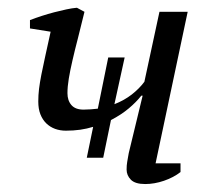

<svg xmlns="http://www.w3.org/2000/svg" viewBox="-20 -460 517 485"><path d="M269 -196.8Q293.9 -206.5 313 -221.4Q332 -236.3 344.7 -253.4L382.8 -430.2H454.1L373 -47.4H436V-25.4Q418.5 -11.7 394.3 -3.4Q370.1 4.9 346.7 4.9Q321.3 4.9 310.5 -6.1Q299.8 -17.1 299.8 -31.7Q299.8 -42.5 301.3 -51Q302.7 -59.6 305.2 -73.2L340.3 -218.3H336.9Q324.2 -202.1 305.4 -186.3Q286.6 -170.4 260.3 -156.7L240.7 -61.5H199.2L215.3 -139.6Q199.7 -134.8 182.6 -132.3Q165.5 -129.9 146.5 -129.9Q131.8 -129.9 119.1 -134.5Q106.4 -139.2 96.9 -148.4Q87.4 -157.7 82 -171.4Q76.7 -185.1 76.7 -203.6Q76.7 -219.7 78.6 -235.6Q80.6 -251.5 84.5 -271.5Q88.4 -291.5 94.2 -317.6Q100.1 -343.8 107.9 -379.9L55.7 -388.2V-409.2Q69.3 -414.6 85.2 -419.7Q101.1 -424.8 116.9 -429Q132.8 -433.1 147.7 -436.3Q162.6 -439.5 174.3 -440.4L193.4 -430.2Q184.6 -393.6 176.8 -363.3Q168.9 -333 163.1 -307.6Q157.2 -282.2 153.8 -261.7Q150.4 -241.2 150.4 -224.6Q150.4 -206.1 160.4 -194.6Q170.4 -183.1 190.9 -183.1Q200.2 -183.1 209 -183.8Q217.8 -184.6 227.1 -185.5L253.4 -314.9H294.9Z"/></svg>

Font: PT Astra Serif
Style: Italic
Weight: 400
Italic angle: -16°
Designer: A.Korolkova, I. Chaeva
Foundry: ParaType Ltd
Version: Version 1.001